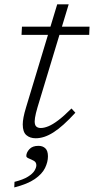

<svg xmlns="http://www.w3.org/2000/svg" viewBox="-20 -610 422 861"><path d="M76.5 -453.5 78.5 -490.5H381.5L380 -453.5ZM148 -128Q144 -114.5 141.2 -102.8Q138.5 -91 137 -82Q135.5 -73 135.5 -66Q135.5 -49 142.8 -42.5Q150 -36 163 -36Q178 -36 197 -43.8Q216 -51.5 241.2 -70.5Q266.5 -89.5 300.5 -123.5L318 -104.5Q289.5 -73.5 265 -51.5Q240.5 -29.5 219 -16Q197.5 -2.5 178 3.8Q158.5 10 140 10Q114.5 10 98.2 -4Q82 -18 82 -52Q82 -65.5 85.5 -84.2Q89 -103 97 -129L236.5 -590.5H288ZM98 89.5Q98 74 111.8 59Q125.5 44 152.5 44Q171.5 44 183.2 55Q195 66 195 91Q195 116.5 182 143.2Q169 170 136.2 192.8Q103.5 215.5 44 230.5L45 205.5Q84.5 195.5 105.5 182.2Q126.5 169 134.8 155.2Q143 141.5 143 131Q143 117.5 131.8 111.2Q120.5 105 109.2 100.5Q98 96 98 89.5Z"/></svg>

Font: Newsreader 9pt Light
Style: Italic
Weight: 300
Italic angle: -17°
Designer: Hugues Gentile
Foundry: Production Type
Version: Version 1.003